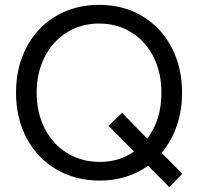

<svg xmlns="http://www.w3.org/2000/svg" viewBox="-20 -732 820 791"><path d="M46 -350Q46 -455 89.5 -537.5Q133 -620 211 -666Q289 -712 388 -712Q488 -712 565.5 -666Q643 -620 686.5 -537.5Q730 -455 730 -350Q730 -276 708 -213Q686 -150 646 -102L731 -16L677 39L590 -49Q504 12 391 12Q291 12 212.5 -34Q134 -80 90 -162.5Q46 -245 46 -350ZM391 -65Q472 -65 532 -108L427 -214L483 -267L587 -161Q645 -238 645 -350Q645 -433 612.5 -497.5Q580 -562 521.5 -598.5Q463 -635 388 -635Q314 -635 255.5 -598.5Q197 -562 164 -497Q131 -432 131 -350Q131 -268 164 -203Q197 -138 256.5 -101.5Q316 -65 391 -65Z"/></svg>

Font: Oak Sans
Style: Regular
Weight: 400
Designer: Erik Kennedy, Walven
Foundry: Erik Kennedy, Walven
Version: Version 1.000